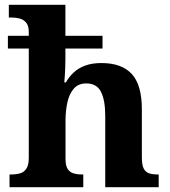

<svg xmlns="http://www.w3.org/2000/svg" viewBox="-20 -780 707 800"><path d="M19.7 0V-53H25.4Q46.7 -53 63.4 -57.7Q80.2 -62.4 90 -77.4Q99.9 -92.3 99.9 -122.1V-577.9H12.9V-630.7H99.9V-645.9Q99.9 -673 89 -685.8Q78 -698.6 61.9 -702.8Q45.7 -707 28.9 -707H16.8V-760H252.5V-630.7H407.2V-577.9H252.5V-533.9Q252.5 -516.5 251.8 -497.9Q251 -479.2 250 -463.2Q249 -447.2 247.9 -436.7H254.6Q267.9 -460.4 287.4 -478.3Q306.8 -496.3 335.2 -506.8Q363.6 -517.3 402.8 -517.3Q487 -517.3 529.1 -471.7Q571.1 -426 571.1 -324.2V-123.9Q571.1 -93.4 578.5 -78.2Q585.9 -63 600.8 -58Q615.6 -53 637.6 -53H641.2V0H418.5V-297.2Q418.5 -361.6 401 -397Q383.4 -432.4 339.2 -432.4Q306.4 -432.4 287.5 -410.7Q268.6 -388.9 260.8 -353.6Q253 -318.3 253 -277.4V-118.3Q253 -90.4 261.6 -76.5Q270.2 -62.6 285.8 -57.8Q301.4 -53 323.4 -53H327V0Z"/></svg>

Font: Noto Serif Malayalam
Style: Regular
Weight: 400
Designer: Indian type Foundry, Jelle Bosma, Monotype Design Team
Foundry: Monotype Imaging Inc.
Version: Version 2.103